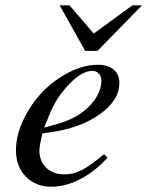

<svg xmlns="http://www.w3.org/2000/svg" viewBox="-20 -690 553 721"><path d="M371.1 -110.8 383.8 -98.1Q337.9 -46.9 282.2 -17.8Q226.6 11.2 172.9 11.2Q113.8 11.2 76.9 -26.9Q40 -64.9 40 -126Q40 -181.6 67.9 -240.2Q95.7 -298.8 138.9 -344Q182.1 -389.2 238.3 -418Q294.4 -446.8 348.1 -446.8Q385.3 -446.8 406.7 -428.7Q428.2 -410.6 428.2 -378.9Q428.2 -313.5 354.7 -261Q281.2 -208.5 167 -192.9L139.2 -189Q127.9 -141.6 127.9 -126Q127.9 -84.5 153.6 -59.8Q179.2 -35.2 222.2 -35.2Q255.4 -35.2 285.9 -50.5Q316.4 -65.9 371.1 -110.8ZM164.1 -255.9 146 -210.9Q212.4 -227.5 247.1 -243.4Q281.7 -259.3 310.1 -286.1Q334 -308.6 347.4 -335Q360.8 -361.3 360.8 -386.2Q360.8 -403.3 351.3 -413.6Q341.8 -423.8 326.2 -423.8Q288.1 -423.8 239.3 -373.5Q190.4 -323.2 164.1 -255.9ZM513.2 -669.9 346.2 -499H299.8L204.1 -669.9H241.2L332 -564L477.1 -669.9Z"/></svg>

Font: Accordance
Style: Italic
Weight: 400
Italic angle: -11°
Version: Version 1.2 (build January 31, 2020) Miklal Software Solutio